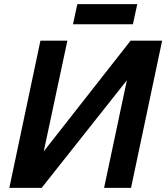

<svg xmlns="http://www.w3.org/2000/svg" viewBox="-20 -906 802 926"><path d="M332 -789H621L642 -886H353ZM25 0H181L592 -519L482 0H612L762 -710H610L191 -176L305 -710H175Z"/></svg>

Font: Geist SemiBold
Style: Italic
Weight: 600
Italic angle: -12°
Designer: Basement.studio, Andrés Briganti, Mateo Zaragoza
Foundry: Basement.studio, Vercel, Andrés Briganti, Guido Ferreyra, Mateo Zaragoza
Version: Version 1.500